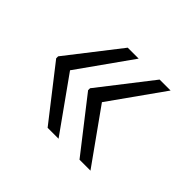

<svg xmlns="http://www.w3.org/2000/svg" viewBox="-97 -576 642 642"><g transform="rotate(45 224.5 -254.5)"><path d="M184.6 -64.9 40.5 -249.5V-258.8L184.6 -443.8H236.3L101.6 -253.9L236.3 -64.9ZM335.4 -64.9 191.4 -249.5V-258.8L335.4 -443.8H387.2L252.4 -253.9L387.2 -64.9Z"/></g></svg>

Font: Roboto Slab LO Light
Style: Regular
Weight: 300
Designer: Google
Version: Version 2.000